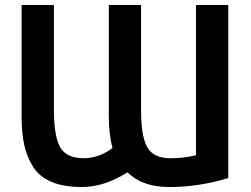

<svg xmlns="http://www.w3.org/2000/svg" viewBox="-20 -726 1012 773"><path d="M493 -32Q400 27 309 27Q237 27 188 6.5Q139 -14 113.5 -54Q88 -94 77.5 -143Q67 -192 67 -260V-706H197V-287Q197 -178 222 -133.5Q247 -89 317 -89Q378 -89 433 -130Q418 -185 418 -263V-706H548V-280Q548 -177 573 -133Q598 -89 666 -89Q721 -89 769 -101V-706H899V-9Q780 27 660 27Q554 27 493 -32Z"/></svg>

Font: Repo
Style: DemiBold
Weight: 600
Designer: Stefan Peev
Foundry: Context Ltd
Version: Version 001.000